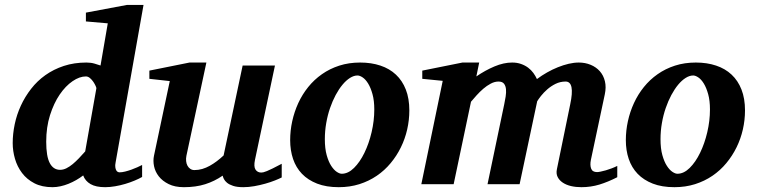

<svg xmlns="http://www.w3.org/2000/svg" viewBox="-20 -757 3113 789"><path d="M376 -394Q376.5 -396 373 -403.8Q369.6 -411.6 363.8 -420.4Q357.9 -429.2 349.9 -436Q341.8 -442.9 333 -442.9Q306.6 -442.9 278.1 -423.3Q249.5 -403.8 225.3 -368.4Q201.2 -333 185.5 -283.7Q169.9 -234.4 169.9 -174.8Q169.9 -114.3 184.6 -86.7Q199.2 -59.1 227.1 -59.1Q239.7 -59.1 252.7 -65.4Q265.6 -71.8 278.6 -82.5Q291.5 -93.3 304.4 -106.7Q317.4 -120.1 330.1 -134.8ZM455.1 -89.8Q452.6 -77.6 453.9 -69.6Q455.1 -61.5 457.8 -56.9Q460.4 -52.2 464.4 -50.5Q468.3 -48.8 471.2 -48.8Q481.4 -48.8 494.1 -52Q506.8 -55.2 519.8 -59.8Q532.7 -64.5 544.2 -69.6Q555.7 -74.7 564 -79.1V-29.8Q551.3 -22.5 533.2 -14.9Q515.1 -7.3 494.6 -1.2Q474.1 4.9 452.9 8.5Q431.6 12.2 412.1 12.2Q374 12.2 352.1 -0.5Q330.1 -13.2 321.8 -36.1Q308.6 -25.9 293.2 -17.1Q277.8 -8.3 261.5 -1.7Q245.1 4.9 228.5 8.5Q211.9 12.2 195.8 12.2Q152.3 12.2 121.3 -3.9Q90.3 -20 70.6 -46.1Q50.8 -72.3 41.5 -104.5Q32.2 -136.7 32.2 -168.9Q32.2 -207 40.5 -246.6Q48.8 -286.1 65.7 -322.8Q82.5 -359.4 107.7 -391.8Q132.8 -424.3 166.5 -448.2Q200.2 -472.2 242.4 -486.1Q284.7 -500 335 -500Q353.5 -500 368.4 -495.6Q383.3 -491.2 393.1 -487.8L422.9 -661.1L333 -668.9V-705.1L502 -736.8H569.8Z M1137.7 -27.8Q1127.4 -22.5 1109.6 -15.4Q1091.8 -8.3 1070.1 -2.2Q1048.3 3.9 1024.9 8.1Q1001.5 12.2 980 12.2Q954.1 12.2 938 6.8Q921.9 1.5 912.8 -6.1Q903.8 -13.7 899.9 -21.7Q896 -29.8 895 -35.2Q861.8 -12.2 823.2 0Q784.7 12.2 735.8 12.2Q698.7 12.2 673.1 -0.5Q647.5 -13.2 632.6 -32.2Q617.7 -51.3 613 -74Q608.4 -96.7 612.8 -117.2L677.7 -423.8L593.8 -433.1V-466.8L758.8 -500H828.1L746.1 -117.2Q743.7 -105.5 744.9 -94.7Q746.1 -84 750.5 -75.9Q754.9 -67.9 762.2 -63Q769.5 -58.1 778.8 -58.1Q795.4 -58.1 811.3 -62.7Q827.1 -67.4 842 -75.7Q856.9 -84 871.1 -94.7Q885.3 -105.5 898.9 -118.2L977.1 -487.8H1109.9L1027.8 -100.1Q1022 -72.3 1030 -60.1Q1038.1 -47.9 1053.7 -47.9Q1057.6 -47.9 1062.7 -49.1Q1067.9 -50.3 1076.9 -54Q1085.9 -57.6 1100.3 -64.7Q1114.7 -71.8 1137.7 -84Z M1518.1 -307.1Q1518.1 -343.8 1510.7 -370.1Q1503.4 -396.5 1492.9 -413.6Q1482.4 -430.7 1470.5 -438.7Q1458.5 -446.8 1449.2 -446.8Q1434.1 -446.8 1418.2 -436.8Q1402.3 -426.8 1387.5 -408.9Q1372.6 -391.1 1359.4 -366.5Q1346.2 -341.8 1336.2 -312.7Q1326.2 -283.7 1320.6 -251.2Q1314.9 -218.8 1314.9 -185.1Q1314.9 -146.5 1322.5 -119.4Q1330.1 -92.3 1341.1 -75.4Q1352.1 -58.6 1363.8 -50.8Q1375.5 -43 1384.3 -43Q1410.6 -43 1434.8 -66.9Q1459 -90.8 1477.5 -128.9Q1496.1 -167 1507.1 -213.9Q1518.1 -260.7 1518.1 -307.1ZM1662.1 -303.2Q1662.1 -263.7 1653.3 -225.1Q1644.5 -186.5 1627.4 -151.6Q1610.4 -116.7 1585.4 -86.7Q1560.5 -56.6 1528.3 -34.7Q1496.1 -12.7 1456.8 -0.2Q1417.5 12.2 1372.1 12.2Q1320.8 12.2 1283.2 -2.4Q1245.6 -17.1 1220.9 -42.7Q1196.3 -68.4 1184.3 -103.8Q1172.4 -139.2 1172.4 -181.2Q1172.4 -220.2 1180.9 -259Q1189.5 -297.9 1205.8 -333.5Q1222.2 -369.1 1246.6 -399.4Q1271 -429.7 1303 -452.1Q1335 -474.6 1374.3 -487.3Q1413.6 -500 1460 -500Q1505.9 -500 1543.2 -487.5Q1580.6 -475.1 1606.9 -450.4Q1633.3 -425.8 1647.7 -388.9Q1662.1 -352.1 1662.1 -303.2Z M2516.6 -28.8Q2478.5 -9.3 2443.1 1.5Q2407.7 12.2 2369.1 12.2Q2346.2 12.2 2326.4 7.6Q2306.6 2.9 2292.5 -6.6Q2278.3 -16.1 2271.5 -29.8Q2264.6 -43.5 2268.6 -62L2323.2 -328.1Q2343.3 -421.9 2304.2 -421.9Q2282.2 -421.9 2262.9 -412.4Q2243.7 -402.8 2228.8 -389.6Q2213.9 -376.5 2203.1 -362.8Q2192.4 -349.1 2187.5 -340.8L2115.2 0H1983.4L2052.2 -329.1Q2055.2 -343.8 2057.9 -360.1Q2060.5 -376.5 2059.3 -390.1Q2058.1 -403.8 2051.3 -412.8Q2044.4 -421.9 2028.3 -421.9Q2012.7 -421.9 1996.6 -413.3Q1980.5 -404.8 1965.8 -392.1Q1951.2 -379.4 1938.2 -365Q1925.3 -350.6 1915.5 -338.9L1844.2 0H1711.4L1799.3 -424.8L1715.3 -433.1V-466.8L1880.4 -500H1949.2L1937.5 -442.9Q1973.6 -467.8 2011.7 -483.9Q2049.8 -500 2084.5 -500Q2105 -500 2121.3 -494.1Q2137.7 -488.3 2150.4 -478.8Q2163.1 -469.2 2171.9 -457Q2180.7 -444.8 2186.5 -432.1Q2206.1 -446.8 2228 -459.2Q2250 -471.7 2272.5 -480.7Q2294.9 -489.7 2316.9 -494.9Q2338.9 -500 2358.4 -500Q2384.8 -500 2407.2 -490.7Q2429.7 -481.4 2444.8 -464.4Q2460 -447.3 2465.8 -423.1Q2471.7 -398.9 2465.3 -369.1L2408.2 -100.1Q2403.8 -78.6 2409.2 -64.2Q2414.6 -49.8 2433.6 -49.8Q2438.5 -49.8 2448.2 -51.8Q2458 -53.7 2469.7 -57.1Q2481.4 -60.5 2493.7 -65.2Q2505.9 -69.8 2516.6 -75.2Z M2897.5 -307.1Q2897.5 -343.8 2890.1 -370.1Q2882.8 -396.5 2872.3 -413.6Q2861.8 -430.7 2849.9 -438.7Q2837.9 -446.8 2828.6 -446.8Q2813.5 -446.8 2797.6 -436.8Q2781.7 -426.8 2766.8 -408.9Q2752 -391.1 2738.8 -366.5Q2725.6 -341.8 2715.6 -312.7Q2705.6 -283.7 2700 -251.2Q2694.3 -218.8 2694.3 -185.1Q2694.3 -146.5 2701.9 -119.4Q2709.5 -92.3 2720.5 -75.4Q2731.4 -58.6 2743.2 -50.8Q2754.9 -43 2763.7 -43Q2790 -43 2814.2 -66.9Q2838.4 -90.8 2856.9 -128.9Q2875.5 -167 2886.5 -213.9Q2897.5 -260.7 2897.5 -307.1ZM3041.5 -303.2Q3041.5 -263.7 3032.7 -225.1Q3023.9 -186.5 3006.8 -151.6Q2989.7 -116.7 2964.8 -86.7Q2939.9 -56.6 2907.7 -34.7Q2875.5 -12.7 2836.2 -0.2Q2796.9 12.2 2751.5 12.2Q2700.2 12.2 2662.6 -2.4Q2625 -17.1 2600.3 -42.7Q2575.7 -68.4 2563.7 -103.8Q2551.8 -139.2 2551.8 -181.2Q2551.8 -220.2 2560.3 -259Q2568.8 -297.9 2585.2 -333.5Q2601.6 -369.1 2626 -399.4Q2650.4 -429.7 2682.4 -452.1Q2714.4 -474.6 2753.7 -487.3Q2793 -500 2839.4 -500Q2885.3 -500 2922.6 -487.5Q2960 -475.1 2986.3 -450.4Q3012.7 -425.8 3027.1 -388.9Q3041.5 -352.1 3041.5 -303.2Z"/></svg>

Font: Charis SIL Phon
Style: Bold Italic
Weight: 700
Italic angle: -11°
Foundry: SIL International
Version: Version 5.000